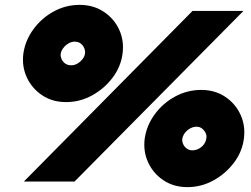

<svg xmlns="http://www.w3.org/2000/svg" viewBox="-20 -745 1031 788"><path d="M76 -526Q69 -473 90 -427.5Q111 -382 153 -354Q195 -326 251 -326Q308 -326 358 -353.5Q408 -381 442 -426Q476 -471 483 -525Q490 -578 469 -623.5Q448 -669 405.5 -697Q363 -725 307 -725Q250 -725 200.5 -698Q151 -671 117.5 -625.5Q84 -580 76 -526ZM229 -524Q231 -536 239.5 -547.5Q248 -559 260.5 -566.5Q273 -574 286 -574Q301 -574 310.5 -567Q320 -560 325 -549Q330 -538 329 -527Q328 -515 319.5 -503.5Q311 -492 298.5 -484.5Q286 -477 273 -477Q258 -477 248 -484Q238 -491 233 -502Q228 -513 229 -524ZM574 -177Q567 -124 588 -78.5Q609 -33 651 -5Q693 23 749 23Q806 23 856 -4.5Q906 -32 940 -77Q974 -122 981 -176Q988 -229 967 -274.5Q946 -320 904 -348Q862 -376 806 -376Q749 -376 699 -349Q649 -322 615.5 -276.5Q582 -231 574 -177ZM728 -175Q731 -190 740 -201Q749 -212 761.5 -218.5Q774 -225 787 -225Q799 -225 808.5 -218Q818 -211 823.5 -200Q829 -189 827 -178Q825 -163 816 -151.5Q807 -140 794.5 -134Q782 -128 769 -128Q757 -128 747 -135Q737 -142 732 -153Q727 -164 728 -175ZM770 -700 78 0H286L979 -700Z"/></svg>

Font: Jost Black
Style: Italic
Weight: 900
Italic angle: -5°
Version: Version 3.710